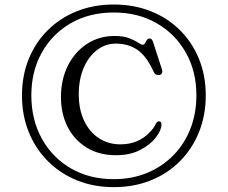

<svg xmlns="http://www.w3.org/2000/svg" viewBox="-20 -766 984 830"><path d="M472 43Q385 43 312.5 13.5Q240 -16 186.8 -69.5Q133.5 -123 104.2 -195.2Q75 -267.5 75 -353.5Q75 -439 104.2 -511Q133.5 -583 186.8 -635.8Q240 -688.5 312.5 -717.5Q385 -746.5 472 -746.5Q559 -746.5 631.8 -717.5Q704.5 -688.5 757.8 -635.8Q811 -583 840.2 -511.2Q869.5 -439.5 869.5 -353.5Q869.5 -267.5 840.2 -195Q811 -122.5 757.8 -69Q704.5 -15.5 631.8 13.8Q559 43 472 43ZM472 8.5Q550.5 8.5 615.8 -18.5Q681 -45.5 729 -94.2Q777 -143 803 -209.2Q829 -275.5 829 -354Q829 -458 783.2 -538.8Q737.5 -619.5 657 -665.8Q576.5 -712 472 -712Q366.5 -712 286.2 -665.8Q206 -619.5 160.8 -538.8Q115.5 -458 115.5 -354Q115.5 -248.5 160.8 -166.8Q206 -85 286.2 -38.2Q366.5 8.5 472 8.5ZM678 -228Q678 -204 654.5 -172.8Q631 -141.5 587 -118.2Q543 -95 481.5 -95Q408 -95 354.5 -128Q301 -161 272.2 -217.8Q243.5 -274.5 243.5 -346.5Q243.5 -422.5 273.5 -482.2Q303.5 -542 356 -576.2Q408.5 -610.5 475.5 -610.5Q513.5 -610.5 538 -601Q562.5 -591.5 576.5 -582Q590.5 -572.5 597 -572.5Q603.5 -572.5 607 -579.2Q610.5 -586 614.5 -592.8Q618.5 -599.5 626 -599.5Q637 -599.5 641.5 -585L681 -463Q683.5 -454.5 679.2 -448.2Q675 -442 667 -441.5Q651 -440 643.5 -457Q613.5 -523.5 574 -550.5Q534.5 -577.5 481 -577.5Q436 -577.5 399.5 -549.8Q363 -522 341.8 -472.5Q320.5 -423 320.5 -358.5Q320.5 -292.5 343.8 -243.8Q367 -195 407.8 -168.5Q448.5 -142 500 -142Q539 -142 569.2 -154.5Q599.5 -167 620 -187Q645.5 -211.5 651.5 -226.8Q657.5 -242 668 -241.5Q678 -240.5 678 -228Z"/></svg>

Font: Fraunces 9pt S050 Light
Style: Regular
Weight: 300
Version: Version 1.000; ttfautohint (v1.8.3)